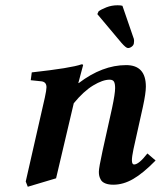

<svg xmlns="http://www.w3.org/2000/svg" viewBox="-20 -692 619 732"><path d="M279.8 -375Q370.1 -443.8 460.9 -443.8Q536.1 -443.8 536.1 -361.8Q536.1 -336.9 524.9 -285.2L488.8 -123Q482.9 -94.7 482.9 -81.1Q482.9 -64.9 491.2 -64.9Q509.3 -64.9 542 -106.9L573.2 -80.1Q525.9 -31.7 488 -9.8Q450.2 12.2 412.1 12.2Q394 12.2 381.8 7.3Q369.6 2.4 364.7 -6.1Q359.9 -14.6 358.4 -21.5Q356.9 -28.3 356.9 -37.1Q356.9 -52.2 371.1 -117.2L407.2 -279.8Q418.9 -335 418.9 -356Q418.9 -373 414.6 -380.6Q410.2 -388.2 397.9 -388.2Q371.6 -388.2 335.2 -366.2Q298.8 -344.2 261.2 -298.3L193.8 -12.2L85.9 20L78.1 0L150.9 -319.8Q157.2 -348.6 157.2 -359.4Q157.2 -378.9 139.2 -381.8L97.2 -386.2L101.1 -416Q251.5 -432.6 291 -446.8Q296.9 -446.8 296.9 -443.8L278.8 -376ZM446.8 -669.9 487.8 -550.8Q491.2 -543.9 491.2 -536.1Q491.2 -534.2 490.7 -530.8Q490.2 -527.3 490.2 -525.9Q488.8 -519 481.9 -513.9Q475.1 -508.8 467.8 -508.8Q460.4 -508.8 442.9 -528.8L351.1 -638.2L356 -648.9Q365.7 -656.2 385.7 -664.1Q405.8 -671.9 428.2 -671.9Q440.9 -671.9 446.8 -669.9Z"/></svg>

Font: Linux Libertine G
Style: Bold Italic
Weight: 700
Italic angle: -11.5°
Designer: Philipp H. Poll
Foundry: Philipp H. Poll
Version: Version 4.1.0